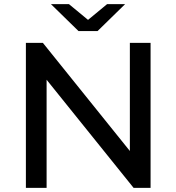

<svg xmlns="http://www.w3.org/2000/svg" viewBox="-20 -907 852 927"><path d="M584 -887 451 -757H359L226 -887H313L405 -811L497 -887ZM607 -178V-700H707V0H625L205 -522V0H105V-700H187Z"/></svg>

Font: false
Style: Regular
Weight: 500
Designer: Julieta Ulanovsky
Foundry: Julieta Ulanovsky
Version: Version 7.222;hotconv 1.0.109;makeotfexe 2.5.65596